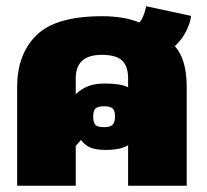

<svg xmlns="http://www.w3.org/2000/svg" viewBox="-20 -596 663 616"><path d="M541 -448Q579 -406 579 -317V0H391V-130Q366 -115 320 -115Q288 -115 270 -122.5Q252 -130 240 -147L223 -128V0H35V-317Q35 -422 97 -483Q159 -544 307 -544Q378 -544 427 -524Q441 -538 449 -576L593 -545Q591 -523 577 -495.5Q563 -468 541 -448ZM391 -316V-345Q391 -383 372 -401.5Q353 -420 307 -420Q264 -420 243.5 -401Q223 -382 223 -345V-294Q243 -312 264 -320Q285 -328 317 -328Q367 -328 391 -316ZM349 -222Q349 -241 341.5 -248Q334 -255 314 -255Q294 -255 286.5 -248Q279 -241 279 -222Q279 -202 286.5 -195Q294 -188 314 -188Q334 -188 341.5 -196Q349 -204 349 -222Z"/></svg>

Font: Pridi
Style: Bold
Weight: 700
Designer: Katatrad Team
Foundry: CadsonDemak
Version: Version 1.001